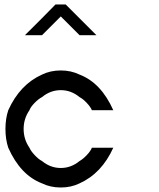

<svg xmlns="http://www.w3.org/2000/svg" viewBox="-20 -823 707 853"><path d="M333.3 -8.3Q295.8 10 250 10Q204.2 10 166.7 -8.3Q70.8 -45 16.7 -166.7Q4.2 -204.2 4.2 -250Q4.2 -295.8 16.7 -333.3Q68.3 -447.5 166.7 -491.7Q204.2 -510 250 -510Q295.8 -510 333.3 -491.7Q429.2 -455 483.3 -333.3H388.3Q382.5 -347.5 365.8 -365.4Q349.2 -383.3 333.3 -391.7Q295.8 -422.5 250 -422.5Q204.2 -422.5 166.7 -391.7Q150.8 -383.3 133.3 -365.4Q115.8 -347.5 110.8 -333.3Q85 -295.8 85 -250Q85 -204.2 110.8 -166.7Q116.7 -152.5 133.8 -134.2Q150.8 -115.8 166.7 -107.5Q204.2 -76.7 250 -76.7Q295.8 -76.7 333.3 -107.5Q348.3 -115.8 365.4 -133.8Q382.5 -151.7 388.3 -166.7H483.3Q431.7 -52.5 333.3 -8.3ZM271.7 -803.3 408.3 -666.7H333.3L250 -750L166.7 -666.7H90.8Q174.2 -749.2 226.7 -803.3Z"/></svg>

Font: 0xA000-Mono
Style: Mono
Weight: 400
Version: Version 0.1